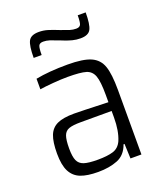

<svg xmlns="http://www.w3.org/2000/svg" viewBox="-135 -809 769 906"><g transform="rotate(-20 249.5 -356.0)"><path d="M48 -140Q48 -198 60.5 -230Q73 -262 103 -276Q133 -290 188 -290Q217 -290 359 -285V-322Q359 -389 348.5 -417.5Q338 -446 310.5 -454.5Q283 -463 218 -463Q187 -463 144.5 -459.5Q102 -456 78 -452V-505Q145 -518 238 -518Q316 -518 354.5 -501Q393 -484 407 -444Q421 -404 421 -324V0H366L363 -74H358Q341 -25 299.5 -8.5Q258 8 202 8Q147 8 114 -5Q81 -18 64.5 -50Q48 -82 48 -140ZM340 -96Q359 -141 359 -208V-241H204Q164 -241 144.5 -234Q125 -227 117.5 -206.5Q110 -186 110 -143Q110 -102 119 -82Q128 -62 150.5 -54.5Q173 -47 220 -47Q268 -47 297 -56Q326 -65 340 -96ZM163 -709Q186 -709 207.5 -702.5Q229 -696 261 -683Q290 -672 304.5 -667.5Q319 -663 335 -663Q353 -663 358 -674.5Q363 -686 363 -720H403Q403 -660 391 -636.5Q379 -613 339 -613Q318 -613 299 -618Q280 -623 263.5 -629.5Q247 -636 242 -638Q214 -649 198.5 -654Q183 -659 167 -659Q149 -659 144 -647.5Q139 -636 139 -602H99Q99 -662 111 -685.5Q123 -709 163 -709Z"/></g></svg>

Font: Saira Semi Condensed Light
Style: Regular
Weight: 300
Width: 4
Designer: Hector Gatti with collaboration of the Omnibus-Type team
Foundry: Omnibus-Type
Version: Version 1.001; ttfautohint (v1.8)